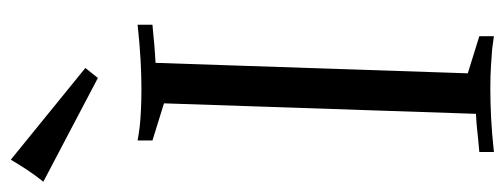

<svg xmlns="http://www.w3.org/2000/svg" viewBox="-344 -644 961 366"><g transform="rotate(-90 137.0 -460.5)"><path d="M30.8 -27.8Q43.5 -28.8 53 -29.8Q62.5 -30.8 70.8 -31.7Q79.1 -32.7 86.9 -33.2Q94.7 -33.7 103.5 -34.2L123.5 -628.9L52.7 -650.9V-679.2Q63.5 -677.2 78.1 -675.3Q90.8 -673.8 109.1 -672.9Q127.4 -671.9 152.3 -671.9Q177.2 -671.9 207.3 -673.6Q237.3 -675.3 273.4 -679.2V-650.9Q260.7 -649.9 251.2 -648.9Q241.7 -647.9 233.4 -647.2Q225.1 -646.5 217.3 -646Q209.5 -645.5 200.7 -645L180.7 -49.8L251.5 -27.8V0Q240.7 -1.5 226.1 -3.4Q213.4 -4.4 194.8 -5.6Q176.3 -6.8 151.4 -6.8Q126.5 -6.8 96.7 -5.4Q66.9 -3.9 30.8 0V-27.8ZM171.9 -754.9 -25.9 -858.9Q-13.7 -874 -3.4 -889.6Q6.8 -905.3 16.1 -920.9L190.9 -778.8Z"/></g></svg>

Font: Simonetta
Style: Italic
Weight: 400
Italic angle: -2°
Designer: Gayaneh Bagdasaryan
Foundry: BrownFox
Version: Version 1.001